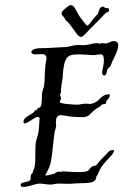

<svg xmlns="http://www.w3.org/2000/svg" viewBox="-20 -713 483 752"><path d="M422 -125C407 -125 403 -116 397 -110L372 -84C366 -78 362 -70 357 -66C354 -63 347 -65 343 -62C336 -59 328 -47 325 -44C313 -39 299 -39 285 -39C256 -39 234 -42 227 -42C223 -42 223 -40 219 -40C215 -40 211 -41 209 -41C204 -41 193 -33 193 -33C177 -29 170 -26 162 -26C160 -26 159 -26 157 -26C174 -58 178 -65 183 -103C188 -151 191 -169 193 -190C194 -198 200 -215 200 -222C200 -225 199 -229 199 -234C199 -249 202 -262 218 -262C230 -262 249 -256 263 -256C275 -255 290 -254 302 -254C331 -254 330 -267 354 -285C359 -289 366 -292 372 -296C375 -298 376 -302 379 -303C383 -306 391 -304 394 -307C396 -309 396 -316 397 -318C402 -324 410 -331 410 -338C410 -340 410 -342 408 -344C369 -341 376 -316 339 -307C337 -306 336 -306 334 -306C330 -306 323 -307 316 -307C303 -307 293 -303 284 -303C264 -303 214 -307 214 -313C214 -318 219 -324 219 -325C219 -333 215 -340 215 -343C215 -343 219 -348 219 -354V-361C220 -384 226 -405 226 -414V-420C231 -493 246 -500 288 -500C310 -500 334 -497 347 -497C352 -497 367 -500 375 -500C385 -500 387 -487 387 -476C387 -457 380 -441 380 -428C380 -422 383 -417 389 -417C398 -417 398 -437 401 -442C403 -446 409 -449 412 -453C415 -458 417 -465 419 -471C426 -484 443 -516 443 -535C443 -545 438 -552 425 -552C411 -552 407 -543 395 -543C390 -543 385 -544 380 -544C370 -544 374 -541 371 -541C367 -541 371 -544 362 -544C340 -544 326 -536 306 -536C299 -536 292 -537 286 -537C270 -537 256 -531 241 -529C216 -527 191 -527 167 -525C144 -523 108 -529 102 -508C106 -501 112 -500 120 -500C127 -500 135 -501 143 -501C151 -501 162 -499 162 -486C162 -477 158 -463 157 -449C155 -432 156 -400 153 -380C152 -369 144 -358 144 -336C144 -291 139 -293 128 -289C125 -288 125 -281 123 -281C121 -281 119 -281 118 -281C115 -281 116 -277 113 -274C99 -262 72 -253 72 -237C72 -234 72 -230 77 -230C91 -230 114 -255 128 -255C131 -255 135 -254 135 -250C135 -241 132 -203 131 -197C129 -182 122 -168 120 -154C116 -119 123 -57 109 -44C109 -44 109 -44 109 -43C109 -42 109 -40 109 -39C109 -35 103 -32 102 -30C100 -24 100 -21 100 -18V-13C100 4 61 -4 61 11C61 20 68 19 73 19C94 19 110 8 135 6C148 6 162 10 179 10C187 10 197 6 209 6C222 6 237 7 250 7C256 7 261 7 266 6C305 2 355 11 357 -19C357 -23 360 -24 361 -26C373 -56 378 -62 401 -88C411 -100 425 -109 427 -125ZM406 -678C405 -683 400 -680 392 -682C389 -683 389 -687 383 -687C368 -687 367 -665 363 -658C361 -655 355 -651 351 -646C331 -621 328 -613 321 -613C318 -613 293 -646 289 -653C277 -671 272 -693 257 -693C249 -693 222 -670 221 -662C221 -649 234 -647 234 -639C235 -634 248 -625 251 -621C270 -597 285 -569 297 -568C302 -568 313 -579 314 -580C339 -607 372 -638 395 -663C399 -667 407 -662 407 -675C407 -676 407 -677 406 -678Z"/></svg>

Font: Jim Nightshade
Style: Regular
Weight: 400
Designer: Astigmatic (AOETI)
Foundry: Astigmatic (AOETI)
Version: Version 1.000